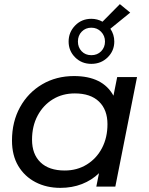

<svg xmlns="http://www.w3.org/2000/svg" viewBox="-20 -903 722 929"><path d="M272 6Q205 6 152 -21.5Q99 -49 68.5 -100Q38 -151 38 -223Q38 -314 77 -384.5Q116 -455 184 -495Q252 -535 338 -535Q477 -535 529 -440L547 -530H643L538 0H446L459 -65Q424 -31 376.5 -12.5Q329 6 272 6ZM293 -78Q353 -78 400 -107Q447 -136 473.5 -186.5Q500 -237 500 -302Q500 -372 459 -411.5Q418 -451 342 -451Q282 -451 235.5 -422.5Q189 -394 162 -343.5Q135 -293 135 -227Q135 -157 176 -117.5Q217 -78 293 -78ZM422 -594Q375 -594 343.5 -625.5Q312 -657 312 -702Q312 -747 343.5 -779.5Q375 -812 422 -812Q451 -812 476 -798L560 -883L610 -842L514 -764Q533 -736 533 -702Q533 -657 501 -625.5Q469 -594 422 -594ZM422 -636Q451 -636 469.5 -655Q488 -674 488 -702Q488 -730 469 -749.5Q450 -769 422 -769Q394 -769 375.5 -750Q357 -731 357 -702Q357 -674 375 -655Q393 -636 422 -636Z"/></svg>

Font: Montserrat Medium
Style: Italic
Weight: 500
Italic angle: -11.3°
Designer: Julieta Ulanovsky
Foundry: Julieta Ulanovsky
Version: Version 9.000; ttfautohint (v1.8.4.7-5d5b)